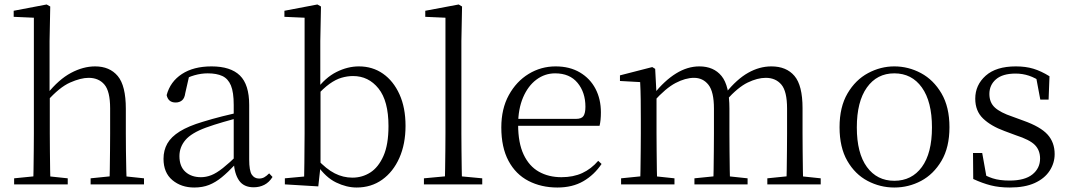

<svg xmlns="http://www.w3.org/2000/svg" viewBox="-20 -822 4771 856"><path d="M43 0V-27L153 -38H178L282 -27V0ZM128 0Q129 -24 129.5 -65Q130 -106 130.5 -150Q131 -194 131 -227V-743L41 -747V-774L188 -802L204 -793L201 -639V-405L202 -393V-227Q202 -194 202.5 -150Q203 -106 203.5 -65Q204 -24 205 0ZM384 0V-27L492 -38H518L622 -27V0ZM468 0Q469 -24 469.5 -64.5Q470 -105 470.5 -149Q471 -193 471 -227V-339Q471 -415 445.5 -445Q420 -475 375 -475Q340 -475 292.5 -454Q245 -433 189 -370L172 -403H190Q242 -468 296.5 -497Q351 -526 404 -526Q469 -526 505 -483Q541 -440 541 -337V-227Q541 -193 541.5 -149Q542 -105 543 -64.5Q544 -24 545 0Z M846 14Q788 14 748.5 -19Q709 -52 709 -114Q709 -152 726 -182Q743 -212 781.5 -236Q820 -260 884 -279Q926 -292 971.5 -303.5Q1017 -315 1057 -324V-300Q1017 -290 975.5 -278Q934 -266 898 -253Q833 -229 806.5 -197.5Q780 -166 780 -126Q780 -80 806.5 -56Q833 -32 876 -32Q899 -32 922 -41Q945 -50 974 -73Q1003 -96 1042 -134L1049 -88H1028Q996 -54 968.5 -31.5Q941 -9 912 2.5Q883 14 846 14ZM1111 13Q1067 13 1046 -17Q1025 -47 1022 -101V-105V-354Q1022 -411 1009.5 -441Q997 -471 971.5 -483Q946 -495 906 -495Q877 -495 847 -486.5Q817 -478 785 -459L824 -486L806 -407Q803 -384 791.5 -374.5Q780 -365 763 -365Q730 -365 723 -398Q739 -458 791 -492Q843 -526 923 -526Q1008 -526 1049.5 -485.5Q1091 -445 1091 -354V-111Q1091 -61 1102.5 -43.5Q1114 -26 1135 -26Q1148 -26 1158 -31.5Q1168 -37 1180 -49L1195 -33Q1180 -9 1158.5 2Q1137 13 1111 13Z M1250 0V-27L1336 -35Q1337 -63 1337 -97.5Q1337 -132 1337.5 -166Q1338 -200 1338 -227V-743L1248 -747V-774L1395 -802L1411 -793L1408 -639V-431L1409 -421V-82V-81L1399 9ZM1570 14Q1525 14 1478.5 -8.5Q1432 -31 1394 -86H1383L1394 -112Q1435 -68 1472.5 -49Q1510 -30 1551 -30Q1595 -30 1631 -53Q1667 -76 1689.5 -126.5Q1712 -177 1712 -260Q1712 -372 1667.5 -427.5Q1623 -483 1554 -483Q1529 -483 1503 -475.5Q1477 -468 1449 -448Q1421 -428 1388 -391L1378 -420H1389Q1430 -476 1480 -501Q1530 -526 1580 -526Q1641 -526 1687.5 -493.5Q1734 -461 1761 -401.5Q1788 -342 1788 -261Q1788 -180 1760.5 -118Q1733 -56 1684 -21Q1635 14 1570 14Z M1870 0V-27L1988 -38H2013L2130 -27V0ZM1963 0Q1964 -31 1964.5 -70Q1965 -109 1965.5 -150.5Q1966 -192 1966 -227V-743L1876 -747V-774L2025 -802L2040 -793L2037 -639V-227Q2037 -192 2037.5 -150.5Q2038 -109 2038.5 -70Q2039 -31 2040 0Z M2465 14Q2393 14 2336 -15.5Q2279 -45 2247 -105Q2215 -165 2215 -254Q2215 -337 2248.5 -398Q2282 -459 2337 -492.5Q2392 -526 2457 -526Q2520 -526 2565.5 -499Q2611 -472 2635 -426Q2659 -380 2659 -321Q2659 -285 2653 -261H2249V-292H2548Q2573 -292 2581.5 -305Q2590 -318 2590 -346Q2590 -410 2555 -452.5Q2520 -495 2455 -495Q2409 -495 2371.5 -467Q2334 -439 2312 -387.5Q2290 -336 2290 -266Q2290 -185 2314.5 -133Q2339 -81 2382.5 -56.5Q2426 -32 2483 -32Q2536 -32 2576 -50.5Q2616 -69 2647 -105L2662 -91Q2629 -42 2580.5 -14Q2532 14 2465 14Z M2749 0V-27L2858 -38H2884L2987 -27V0ZM2834 0Q2835 -24 2835.5 -65Q2836 -106 2836.5 -150Q2837 -194 2837 -227V-286Q2837 -337 2836.5 -378Q2836 -419 2834 -456L2744 -461V-486L2888 -523L2901 -515L2907 -401V-398V-227Q2907 -194 2907.5 -150Q2908 -106 2908.5 -65Q2909 -24 2910 0ZM3076 0V-27L3184 -38H3210L3313 -27V0ZM3160 0Q3161 -24 3161.5 -64.5Q3162 -105 3162.5 -149Q3163 -193 3163 -227V-338Q3163 -413 3138.5 -444Q3114 -475 3074 -475Q3036 -475 2992 -452Q2948 -429 2894 -369L2884 -402H2894Q2943 -463 2994 -494.5Q3045 -526 3098 -526Q3162 -526 3197 -483Q3232 -440 3232 -338V-227Q3232 -193 3232.5 -149Q3233 -105 3233.5 -64.5Q3234 -24 3235 0ZM3401 0V-27L3509 -38H3535L3639 -27V0ZM3485 0Q3487 -24 3487.5 -64.5Q3488 -105 3488.5 -149Q3489 -193 3489 -227V-338Q3489 -415 3463.5 -445Q3438 -475 3394 -475Q3357 -475 3313.5 -454Q3270 -433 3218 -375L3207 -408H3216Q3265 -469 3315.5 -497.5Q3366 -526 3419 -526Q3486 -526 3522 -483.5Q3558 -441 3558 -340V-227Q3558 -193 3558.5 -149Q3559 -105 3559.5 -64.5Q3560 -24 3561 0Z M3967 14Q3904 14 3848 -15.5Q3792 -45 3757.5 -105Q3723 -165 3723 -255Q3723 -345 3758.5 -405.5Q3794 -466 3850 -496Q3906 -526 3967 -526Q4030 -526 4086 -496Q4142 -466 4177.5 -405.5Q4213 -345 4213 -255Q4213 -165 4177.5 -105Q4142 -45 4086.5 -15.5Q4031 14 3967 14ZM3967 -16Q4045 -16 4090 -77.5Q4135 -139 4135 -254Q4135 -369 4090 -432Q4045 -495 3967 -495Q3890 -495 3845 -432Q3800 -369 3800 -254Q3800 -139 3845 -77.5Q3890 -16 3967 -16Z M4482 14Q4435 14 4397.5 4.5Q4360 -5 4319 -24L4318 -140H4359L4381 -17L4347 -19V-55Q4375 -37 4405.5 -27Q4436 -17 4481 -17Q4549 -17 4583 -44.5Q4617 -72 4617 -115Q4617 -152 4594 -175.5Q4571 -199 4509 -219L4458 -238Q4398 -260 4363 -293.5Q4328 -327 4328 -382Q4328 -443 4374.5 -484.5Q4421 -526 4509 -526Q4553 -526 4587.5 -515.5Q4622 -505 4659 -482L4655 -378H4618L4597 -490L4626 -486V-454Q4596 -475 4567.5 -484.5Q4539 -494 4508 -494Q4450 -494 4420.5 -468.5Q4391 -443 4391 -403Q4391 -365 4415.5 -342.5Q4440 -320 4494 -302L4543 -284Q4619 -257 4650.5 -222Q4682 -187 4682 -135Q4682 -95 4659.5 -60.5Q4637 -26 4593 -6Q4549 14 4482 14Z"/></svg>

Font: Noto Serif TC ExtraLight Light
Style: Regular
Weight: 300
Version: Version 2.003-H1;hotconv 1.1.1;makeotfexe 2.6.0